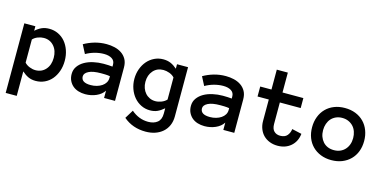

<svg xmlns="http://www.w3.org/2000/svg" viewBox="-76 -1071 3427 1698"><g transform="rotate(15 1637.5 -222.0)"><path d="M23.9 -455.1H125V-414.1Q153.8 -439.9 183.3 -452.9Q212.9 -465.8 251 -465.8Q294.9 -465.8 332.5 -448Q370.1 -430.2 397 -398.7Q423.8 -367.2 439.5 -323Q455.1 -278.8 455.1 -227.1Q455.1 -174.8 439.5 -130.9Q423.8 -86.9 397 -55.4Q370.1 -23.9 332.5 -6.3Q294.9 11.2 251 11.2Q212.9 11.2 183.3 -2.4Q153.8 -16.1 125 -42V182.1H23.9ZM125 -122.1Q143.1 -102.1 171.1 -91.1Q199.2 -80.1 225.1 -80.1Q282.2 -80.1 318.1 -120.6Q354 -161.1 354 -227.1Q354 -293 318.1 -334Q282.2 -375 225.1 -375Q199.2 -375 171.1 -364.5Q143.1 -354 125 -334Z M543.9 -130.9Q543.9 -170.9 565.4 -200.9Q586.9 -231 621.8 -251Q656.7 -271 701.9 -281Q747.1 -291 793.9 -291Q819.8 -291 838.4 -290Q856.9 -289.1 876 -287.1V-305.2Q876 -340.8 848.4 -358.4Q820.8 -376 775.9 -376Q734.9 -376 692.4 -364.5Q649.9 -353 611.8 -331.1L570.8 -410.2Q615.7 -436 667.2 -450.9Q718.8 -465.8 775.9 -465.8Q813 -465.8 848.9 -457.5Q884.8 -449.2 913.3 -430.2Q941.9 -411.1 959 -380.6Q976.1 -350.1 976.1 -305.2V0H876V-66.9Q852.1 -29.8 805.4 -9.3Q758.8 11.2 705.1 11.2Q671.9 11.2 642.3 2.2Q612.8 -6.8 591.3 -24.9Q569.8 -43 556.9 -69.6Q543.9 -96.2 543.9 -130.9ZM731 -79.1Q760.7 -79.1 786.9 -86.7Q813 -94.2 833 -107.7Q853 -121.1 864.5 -140.1Q876 -159.2 876 -182.1V-199.2Q852.1 -203.1 831.1 -203.6Q810.1 -204.1 793.9 -204.1Q719.7 -204.1 681.9 -184.6Q644 -165 644 -136.2Q644 -79.1 731 -79.1Z M1522.9 -4.9Q1522.9 42 1506.8 78.6Q1490.7 115.2 1461.7 140.6Q1432.6 166 1393.3 179.4Q1354 192.9 1305.7 192.9Q1187 192.9 1103 121.1L1150.9 43Q1220.7 103 1305.7 103Q1357.9 103 1389.9 77.4Q1421.9 51.8 1421.9 -2.9V-51.8Q1390.6 -24.9 1361.8 -12Q1333 1 1294.9 1Q1251 1 1213.4 -17.6Q1175.8 -36.1 1148.7 -68.1Q1121.6 -100.1 1106.2 -142.6Q1090.8 -185.1 1090.8 -232.9Q1090.8 -280.8 1106.2 -323.5Q1121.6 -366.2 1148.7 -397.7Q1175.8 -429.2 1213.4 -447.5Q1251 -465.8 1294.9 -465.8Q1333 -465.8 1362.8 -452.9Q1392.6 -439.9 1421.9 -414.1V-455.1H1522.9ZM1421.9 -334Q1403.8 -354 1375.2 -364.5Q1346.7 -375 1319.8 -375Q1262.7 -375 1227.3 -335Q1191.9 -294.9 1191.9 -232.9Q1191.9 -202.1 1201.4 -176Q1210.9 -149.9 1227.8 -130.9Q1244.6 -111.8 1268.3 -100.8Q1292 -89.8 1319.8 -89.8Q1346.7 -89.8 1375.2 -100.8Q1403.8 -111.8 1421.9 -131.8Z M1635.7 -130.9Q1635.7 -170.9 1657.2 -200.9Q1678.7 -231 1713.6 -251Q1748.5 -271 1793.7 -281Q1838.9 -291 1885.7 -291Q1911.6 -291 1930.2 -290Q1948.7 -289.1 1967.8 -287.1V-305.2Q1967.8 -340.8 1940.2 -358.4Q1912.6 -376 1867.7 -376Q1826.7 -376 1784.2 -364.5Q1741.7 -353 1703.6 -331.1L1662.6 -410.2Q1707.5 -436 1759 -450.9Q1810.5 -465.8 1867.7 -465.8Q1904.8 -465.8 1940.7 -457.5Q1976.6 -449.2 2005.1 -430.2Q2033.7 -411.1 2050.8 -380.6Q2067.9 -350.1 2067.9 -305.2V0H1967.8V-66.9Q1943.8 -29.8 1897.2 -9.3Q1850.6 11.2 1796.9 11.2Q1763.7 11.2 1734.1 2.2Q1704.6 -6.8 1683.1 -24.9Q1661.6 -43 1648.7 -69.6Q1635.7 -96.2 1635.7 -130.9ZM1822.8 -79.1Q1852.5 -79.1 1878.7 -86.7Q1904.8 -94.2 1924.8 -107.7Q1944.8 -121.1 1956.3 -140.1Q1967.8 -159.2 1967.8 -182.1V-199.2Q1943.8 -203.1 1922.9 -203.6Q1901.9 -204.1 1885.7 -204.1Q1811.5 -204.1 1773.7 -184.6Q1735.8 -165 1735.8 -136.2Q1735.8 -79.1 1822.8 -79.1Z M2643.6 -145Q2635.7 -73.2 2587.2 -31Q2538.6 11.2 2465.8 11.2Q2425.8 11.2 2392.6 -2Q2359.4 -15.1 2335.9 -38.6Q2312.5 -62 2299.6 -95Q2286.6 -127.9 2286.6 -167V-363.8H2183.6V-455.1H2286.6V-637.2H2387.7V-455.1H2578.6V-363.8H2387.7V-167Q2387.7 -123 2409.2 -101.6Q2430.7 -80.1 2465.8 -80.1Q2508.8 -80.1 2529.8 -105Q2550.8 -129.9 2554.7 -165Z M3196.3 -227.1Q3196.3 -173.8 3179.4 -130.4Q3162.6 -86.9 3131.1 -55.4Q3099.6 -23.9 3055.7 -6.3Q3011.7 11.2 2957.5 11.2Q2904.3 11.2 2860.4 -6.3Q2816.4 -23.9 2784.9 -55.4Q2753.4 -86.9 2736.6 -130.4Q2719.7 -173.8 2719.7 -227.1Q2719.7 -278.8 2736.6 -323Q2753.4 -367.2 2784.9 -399.2Q2816.4 -431.2 2860.4 -448.5Q2904.3 -465.8 2957.5 -465.8Q3011.7 -465.8 3055.7 -448.5Q3099.6 -431.2 3131.1 -399.2Q3162.6 -367.2 3179.4 -323Q3196.3 -278.8 3196.3 -227.1ZM3095.7 -227.1Q3095.7 -257.8 3086.2 -285.4Q3076.7 -313 3058.6 -332.5Q3040.5 -352.1 3014.9 -363.5Q2989.3 -375 2957.5 -375Q2925.3 -375 2899.9 -363.5Q2874.5 -352.1 2856.9 -332.5Q2839.4 -313 2829.8 -285.4Q2820.3 -257.8 2820.3 -227.1Q2820.3 -194.8 2829.8 -168.5Q2839.4 -142.1 2856.9 -122.1Q2874.5 -102.1 2899.9 -91.1Q2925.3 -80.1 2957.5 -80.1Q2989.3 -80.1 3014.9 -91.1Q3040.5 -102.1 3058.6 -122.1Q3076.7 -142.1 3086.2 -168.5Q3095.7 -194.8 3095.7 -227.1Z"/></g></svg>

Font: Anonymous Pro
Style: Bold
Weight: 700
Monospace: yes
Designer: Mark Simonson
Version: Version 1.003